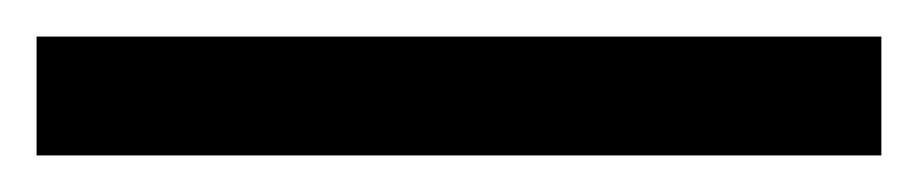

<svg xmlns="http://www.w3.org/2000/svg" viewBox="-24 -845 502 105"><path d="M458 -760V-825H-4V-760Z"/></svg>

Font: Noto Sans Gujarati Condensed
Style: Regular
Weight: 400
Width: 3
Designer: Jelle Bosma - Monotype Design Team, Universal Thirst
Foundry: Monotype Imaging Inc.
Version: Version 2.106